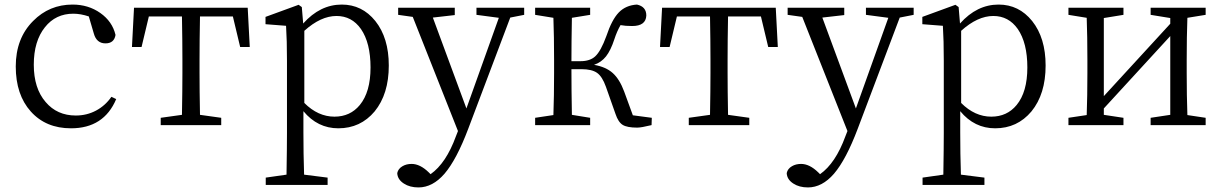

<svg xmlns="http://www.w3.org/2000/svg" viewBox="-20 -548 5350 841"><path d="M291 14Q181 14 115 -59.5Q49 -133 49 -257Q49 -380 125 -456Q196 -528 298 -528Q367 -528 419.5 -491Q472 -454 486 -395Q480 -358 442 -358Q403 -358 391 -401L369 -476Q333 -488 301 -488Q224 -488 177 -429Q128 -368 128 -264.5Q128 -161 180 -101Q230 -42 312 -42Q360 -42 400.5 -63.5Q441 -85 468 -124L489 -114Q435 14 291 14Z M684 0V-32L777 -45Q779 -155 779 -228V-286Q779 -366 777 -476H632L600 -342H558L567 -514H1065L1074 -342H1032L1000 -476H856Q854 -366 854 -286V-228Q854 -155 856 -45L949 -32V0Z M1144 262V230L1235 217Q1237 97 1237 34V-282Q1237 -372 1233 -435L1143 -442V-474L1288 -527L1302 -517L1308 -445Q1382 -528 1477 -528Q1566 -528 1624 -456Q1683 -382 1683 -261Q1683 -136 1621 -60Q1559 14 1462 14Q1371 14 1309 -61V32Q1309 126 1312 217L1415 230V262ZM1445 -37Q1514 -37 1556 -88Q1603 -145 1603 -252.5Q1603 -360 1561 -421Q1521 -478 1454 -478Q1385 -478 1313 -413V-97Q1373 -37 1445 -37Z M1813 273Q1775 273 1749 256Q1721 238 1720 210Q1724 191 1743 180Q1760 170 1783 170Q1820 170 1858 207L1866 215Q1934 167 1977 49L1986 26L1788 -474L1724 -483V-514H1972V-482L1876 -471L2023 -73L2165 -470L2067 -483V-514H2276V-483L2215 -471L2031 16Q1980 151 1927 213Q1875 273 1813 273Z M2771 11Q2727 11 2707.5 -1Q2688 -13 2676 -49L2634 -168Q2618 -213 2595 -229Q2572 -245 2527 -245H2483Q2483 -155 2485 -45L2565 -32V0H2324V-32L2404 -44Q2407 -127 2407 -228V-286Q2407 -388 2404 -470L2324 -483V-514H2565V-483L2485 -470Q2483 -360 2483 -280H2523Q2564 -280 2587 -301Q2612 -324 2636 -390Q2660 -462 2690.5 -493.5Q2721 -525 2770 -528Q2811 -519 2811 -480Q2809 -434 2749 -434Q2719 -434 2698 -438Q2682 -410 2671 -376Q2655 -327 2634.5 -301Q2614 -275 2582 -264Q2634 -255 2664 -228Q2694 -201 2714 -147L2752 -43L2835 -32L2834 0Q2789 11 2771 11Z M2997 0V-32L3090 -45Q3092 -155 3092 -228V-286Q3092 -366 3090 -476H2945L2913 -342H2871L2880 -514H3378L3387 -342H3345L3313 -476H3169Q3167 -366 3167 -286V-228Q3167 -155 3169 -45L3262 -32V0Z M3519 273Q3481 273 3455 256Q3427 238 3426 210Q3430 191 3449 180Q3466 170 3489 170Q3526 170 3564 207L3572 215Q3640 167 3683 49L3692 26L3494 -474L3430 -483V-514H3678V-482L3582 -471L3729 -73L3871 -470L3773 -483V-514H3982V-483L3921 -471L3737 16Q3686 151 3633 213Q3581 273 3519 273Z M4021 262V230L4112 217Q4114 97 4114 34V-282Q4114 -372 4110 -435L4020 -442V-474L4165 -527L4179 -517L4185 -445Q4259 -528 4354 -528Q4443 -528 4501 -456Q4560 -382 4560 -261Q4560 -136 4498 -60Q4436 14 4339 14Q4248 14 4186 -61V32Q4186 126 4189 217L4292 230V262ZM4322 -37Q4391 -37 4433 -88Q4480 -145 4480 -252.5Q4480 -360 4438 -421Q4398 -478 4331 -478Q4262 -478 4190 -413V-97Q4250 -37 4322 -37Z M4660 0V-32L4740 -44Q4743 -128 4743 -228V-286Q4743 -388 4740 -470L4660 -483V-514H4901V-483L4815 -469V-127L5106 -444V-469L5020 -483V-514H5261V-483L5181 -470Q5178 -388 5178 -286V-228Q5178 -128 5181 -44L5261 -32V0H5020V-32L5106 -45V-390L4815 -73V-45L4901 -32V0Z"/></svg>

Font: GenRyuMin TW R
Style: Regular
Weight: 400
Version: Version 1.501;PS 1;hotconv 16.6.51;makeotf.lib2.5.65220